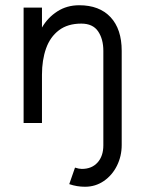

<svg xmlns="http://www.w3.org/2000/svg" viewBox="-20 -469 544 732"><path d="M70 -440H140V-364Q162 -402 198.5 -425.5Q235 -449 282 -449Q359 -449 401.5 -403.5Q444 -358 444 -275V0H374V-275Q374 -320 354 -349.5Q334 -379 290 -379Q238 -379 204.5 -353.5Q171 -328 155.5 -284Q140 -240 140 -184V0H70ZM292 175Q330 175 352 150.5Q374 126 374 85V-193H444V84Q444 126 426 162.5Q408 199 376 221Q344 243 304 243Q273 243 244 233L266 170Q281 175 292 175Z"/></svg>

Font: Teachers[wght]
Style: Regular
Weight: 400
Designer: Alfredo Marco Pradil & Chank Diesel
Version: Version 1.000;Glyphs 3.1.2 (3151)